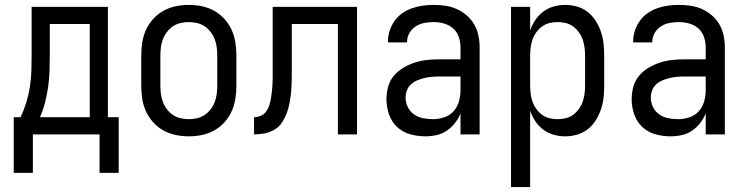

<svg xmlns="http://www.w3.org/2000/svg" viewBox="-20 -548 3040 783"><path d="M36 157V-70H64Q78 -100 87.5 -131Q97 -162 102 -194.5Q107 -227 108 -259.5Q109 -292 109 -325V-520H420V-70H464V157H386V0H114V157ZM143 -70H346V-450H183V-325Q183 -293 182 -260Q181 -227 176.5 -195Q172 -163 164 -131.5Q156 -100 143 -70Z M750 8Q723 8 696.5 2.5Q670 -3 646.5 -16Q623 -29 604.5 -49.5Q586 -70 575 -94.5Q564 -119 560 -146Q556 -173 556 -200V-320Q556 -347 560 -374Q564 -401 575 -425.5Q586 -450 604.5 -470.5Q623 -491 646.5 -504Q670 -517 696.5 -522.5Q723 -528 750 -528Q777 -528 803.5 -522.5Q830 -517 853.5 -504Q877 -491 895.5 -470.5Q914 -450 925 -425.5Q936 -401 940 -374Q944 -347 944 -320V-200Q944 -173 940 -146Q936 -119 925 -94.5Q914 -70 895.5 -49.5Q877 -29 853.5 -16Q830 -3 803.5 2.5Q777 8 750 8ZM750 -62Q767 -62 784 -66Q801 -70 815 -79.5Q829 -89 839.5 -103Q850 -117 856 -133Q862 -149 864 -166Q866 -183 866 -200V-320Q866 -337 864 -354Q862 -371 856 -387Q850 -403 839.5 -417Q829 -431 815 -440.5Q801 -450 784 -454Q767 -458 750 -458Q733 -458 716 -454Q699 -450 685 -440.5Q671 -431 660.5 -417Q650 -403 644 -387Q638 -371 636 -354Q634 -337 634 -320V-200Q634 -183 636 -166Q638 -149 644 -133Q650 -117 660.5 -103Q671 -89 685 -79.5Q699 -70 716 -66Q733 -62 750 -62Z M1358 0V-450H1170V-257Q1170 -236 1169.5 -214.5Q1169 -193 1167 -171.5Q1165 -150 1161 -128.5Q1157 -107 1149.5 -87Q1142 -67 1130 -48.5Q1118 -30 1099 -19Q1080 -8 1059 -4Q1038 0 1016 0V-70Q1030 -70 1043 -75.5Q1056 -81 1064.5 -92Q1073 -103 1077.5 -116.5Q1082 -130 1084.5 -144Q1087 -158 1088.5 -172Q1090 -186 1091 -199.5Q1092 -213 1092 -227Q1092 -241 1092 -255V-520H1436V0Z M1714 8Q1683 8 1652.5 -0.5Q1622 -9 1599.5 -30Q1577 -51 1566.5 -81.5Q1556 -112 1556 -143Q1556 -168 1562.5 -193Q1569 -218 1585 -237.5Q1601 -257 1623 -270.5Q1645 -284 1669 -292Q1693 -300 1718 -303Q1743 -306 1769 -306H1858V-355Q1858 -376 1851 -397Q1844 -418 1828 -432Q1812 -446 1791 -452Q1770 -458 1749 -458Q1730 -458 1711 -454.5Q1692 -451 1675.5 -440.5Q1659 -430 1649.5 -413Q1640 -396 1640 -377V-375H1562V-378Q1562 -401 1569 -422.5Q1576 -444 1589 -462.5Q1602 -481 1620.5 -494Q1639 -507 1660.5 -514.5Q1682 -522 1704 -525Q1726 -528 1749 -528Q1773 -528 1797 -524.5Q1821 -521 1843 -511Q1865 -501 1883.5 -485Q1902 -469 1914 -448Q1926 -427 1931 -403Q1936 -379 1936 -355V0H1858V-86Q1850 -65 1835.5 -46.5Q1821 -28 1802 -15Q1783 -2 1760 3Q1737 8 1714 8ZM1746 -62Q1769 -62 1791.5 -69.5Q1814 -77 1829.5 -94Q1845 -111 1851.5 -134Q1858 -157 1858 -180V-236H1769Q1754 -236 1739 -234.5Q1724 -233 1709.5 -229.5Q1695 -226 1681 -220Q1667 -214 1656 -204Q1645 -194 1639.5 -179.5Q1634 -165 1634 -150Q1634 -130 1643 -111.5Q1652 -93 1668.5 -81.5Q1685 -70 1705 -66Q1725 -62 1746 -62Z M2064 215V-520H2142V-424Q2150 -447 2163.5 -467Q2177 -487 2196 -501Q2215 -515 2238 -521.5Q2261 -528 2285 -528Q2310 -528 2334 -521Q2358 -514 2377.5 -498.5Q2397 -483 2410 -462Q2423 -441 2431 -417.5Q2439 -394 2441.5 -369.5Q2444 -345 2444 -320V-200Q2444 -175 2441.5 -150.5Q2439 -126 2431 -102.5Q2423 -79 2410 -58Q2397 -37 2377.5 -21.5Q2358 -6 2334 1Q2310 8 2285 8Q2261 8 2238 1.5Q2215 -5 2196 -19Q2177 -33 2163.5 -53Q2150 -73 2142 -96V215ZM2254 -62Q2271 -62 2287.5 -66Q2304 -70 2317.5 -80Q2331 -90 2341 -104Q2351 -118 2356.5 -134Q2362 -150 2364 -166.5Q2366 -183 2366 -200V-320Q2366 -337 2364 -353.5Q2362 -370 2356.5 -386Q2351 -402 2341 -416Q2331 -430 2317.5 -440Q2304 -450 2287.5 -454Q2271 -458 2254 -458Q2237 -458 2220.5 -454Q2204 -450 2190.5 -440Q2177 -430 2167 -416Q2157 -402 2151.5 -386Q2146 -370 2144 -353.5Q2142 -337 2142 -320V-200Q2142 -183 2144 -166.5Q2146 -150 2151.5 -134Q2157 -118 2167 -104Q2177 -90 2190.5 -80Q2204 -70 2220.5 -66Q2237 -62 2254 -62Z M2714 8Q2683 8 2652.5 -0.5Q2622 -9 2599.5 -30Q2577 -51 2566.5 -81.5Q2556 -112 2556 -143Q2556 -168 2562.5 -193Q2569 -218 2585 -237.5Q2601 -257 2623 -270.5Q2645 -284 2669 -292Q2693 -300 2718 -303Q2743 -306 2769 -306H2858V-355Q2858 -376 2851 -397Q2844 -418 2828 -432Q2812 -446 2791 -452Q2770 -458 2749 -458Q2730 -458 2711 -454.5Q2692 -451 2675.5 -440.5Q2659 -430 2649.5 -413Q2640 -396 2640 -377V-375H2562V-378Q2562 -401 2569 -422.5Q2576 -444 2589 -462.5Q2602 -481 2620.5 -494Q2639 -507 2660.5 -514.5Q2682 -522 2704 -525Q2726 -528 2749 -528Q2773 -528 2797 -524.5Q2821 -521 2843 -511Q2865 -501 2883.5 -485Q2902 -469 2914 -448Q2926 -427 2931 -403Q2936 -379 2936 -355V0H2858V-86Q2850 -65 2835.5 -46.5Q2821 -28 2802 -15Q2783 -2 2760 3Q2737 8 2714 8ZM2746 -62Q2769 -62 2791.5 -69.5Q2814 -77 2829.5 -94Q2845 -111 2851.5 -134Q2858 -157 2858 -180V-236H2769Q2754 -236 2739 -234.5Q2724 -233 2709.5 -229.5Q2695 -226 2681 -220Q2667 -214 2656 -204Q2645 -194 2639.5 -179.5Q2634 -165 2634 -150Q2634 -130 2643 -111.5Q2652 -93 2668.5 -81.5Q2685 -70 2705 -66Q2725 -62 2746 -62Z"/></svg>

Font: Huly
Style: Regular
Weight: 400
Designer: Belleve Invis
Foundry: Belleve Invis
Version: Version 33.2.5; ttfautohint (v1.8.4)